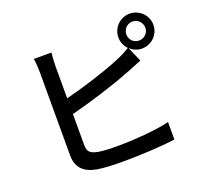

<svg xmlns="http://www.w3.org/2000/svg" viewBox="-140 -989 1281 1190"><g transform="rotate(-20 500.0 -394.0)"><path d="M285 -457V-667C285 -695 287 -730 291 -757H174C179 -730 181 -690 181 -667V-119C181 -35 227 5 308 20C351 27 408 30 472 30C582 30 732 23 822 10V-105C740 -84 584 -72 478 -72C430 -72 384 -74 353 -79C306 -89 285 -100 285 -149V-353C410 -385 579 -437 686 -480C718 -491 758 -509 791 -522L749 -619C770 -600 796 -588 827 -588C891 -588 943 -639 943 -703C943 -766 891 -818 827 -818C764 -818 712 -766 712 -703C712 -671 725 -643 745 -622C713 -602 682 -587 650 -574C554 -534 402 -486 285 -457ZM827 -641C792 -641 765 -668 765 -703C765 -738 792 -766 827 -766C862 -766 890 -738 890 -703C890 -668 862 -641 827 -641Z"/></g></svg>

Font: Spoqa Han Sans Neo Medium
Style: Regular
Weight: 500
Designer: [Spoqa Han Sans Neo] Dong-huui Kim ___ Younghwa Kang ___ Yujin Lee ___ [Noto Sans] Ryoko NISHIZUKA ____ (kana & ideograp
Foundry: Spoqa (http://www.spoqa-han-sans.com)
Version: Version 1.100;hotconv 1.0.109;makeotfexe 2.5.65596